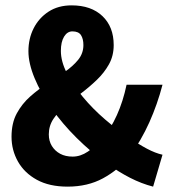

<svg xmlns="http://www.w3.org/2000/svg" viewBox="-20 -684 640 716"><path d="M232 12Q164 12 117.5 -13.5Q71 -39 47 -81.5Q23 -124 23 -174Q23 -225 42.5 -261Q62 -297 92.5 -324Q123 -351 157 -373Q191 -395 221.5 -416Q252 -437 271.5 -461Q291 -485 291 -516Q291 -539 282 -553Q273 -567 250 -567Q231 -567 219 -547.5Q207 -528 207 -494Q207 -455 229.5 -411Q252 -367 289 -322.5Q326 -278 372 -238.5Q418 -199 464 -169Q497 -146 528 -129.5Q559 -113 586 -107L551 12Q508 1 465 -21Q422 -43 376 -76Q319 -117 266 -169.5Q213 -222 172.5 -279.5Q132 -337 109 -392.5Q86 -448 86 -493Q86 -540 105.5 -578.5Q125 -617 161 -640.5Q197 -664 247 -664Q320 -664 362 -624Q404 -584 404 -516Q404 -476 386.5 -444.5Q369 -413 341.5 -386.5Q314 -360 283 -336.5Q252 -313 224.5 -290Q197 -267 179.5 -241Q162 -215 162 -183Q162 -158 173.5 -139.5Q185 -121 204.5 -110.5Q224 -100 251 -100Q280 -100 307.5 -118.5Q335 -137 362 -166Q393 -204 416 -255Q439 -306 452 -368H586Q567 -295 537 -228Q507 -161 463 -100Q421 -50 364 -19Q307 12 232 12Z"/></svg>

Font: Source Code Pro ExtraLight
Style: Bold
Weight: 700
Monospace: yes
Version: Version 1.018;hotconv 1.0.116;makeotfexe 2.5.65601